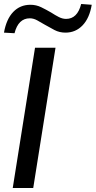

<svg xmlns="http://www.w3.org/2000/svg" viewBox="-20 -945 481 965"><path d="M44 0 156 -705H259L147 0ZM53 -778 0 -781Q12 -849 46.5 -885Q81 -921 133 -921Q162 -921 187.5 -908.5Q213 -896 237 -882Q257 -869 275.5 -859.5Q294 -850 312 -850Q369 -850 388 -925L441 -921Q430 -854 395 -817.5Q360 -781 309 -781Q279 -781 254 -794Q229 -807 205 -821Q185 -833 166.5 -843Q148 -853 130 -853Q72 -853 53 -778Z"/></svg>

Font: Nunito Sans SemiBold
Style: Italic
Weight: 600
Italic angle: -9°
Designer: Vernon Adams
Foundry: Vernon Adams
Version: Version 3.006; ttfautohint (v1.8.3)